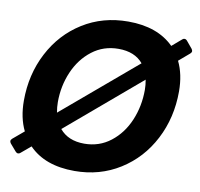

<svg xmlns="http://www.w3.org/2000/svg" viewBox="-86 -868 1013 974"><g transform="rotate(10 421.0 -381.0)"><path d="M837 -698Q842 -691 842 -686Q842 -679 835 -673L780 -626Q812 -561 812 -473Q812 -338 754 -226Q696 -114 592.5 -49Q489 16 359 16Q206 16 124 -69L74 -27Q69 -22 62 -22Q55 -22 49 -29L18 -65Q13 -72 13 -77Q13 -84 20 -90L77 -138Q45 -203 45 -291Q45 -426 103 -537.5Q161 -649 264 -713.5Q367 -778 498 -778Q649 -778 733 -694L782 -736Q787 -741 794 -741Q801 -741 807 -734ZM221 -260 600 -581Q557 -633 473 -633Q396 -633 337.5 -588Q279 -543 247.5 -470Q216 -397 216 -314Q216 -288 221 -260ZM635 -503 257 -182Q301 -129 384 -129Q461 -129 519.5 -174.5Q578 -220 609 -293.5Q640 -367 640 -451Q640 -476 635 -503Z"/></g></svg>

Font: Open Sauce Two ExtraBold Italic
Style: Regular
Weight: 800
Italic angle: -10°
Designer: Alfredo Marco Pradil
Foundry: Creative Sauce Fz LLC
Version: Version 1.477